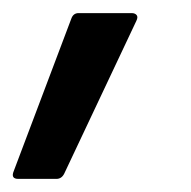

<svg xmlns="http://www.w3.org/2000/svg" viewBox="-42 -137 292 293"><path d="M-14 136Q-26 136 -21 124L67 -109Q70 -117 78 -117H159Q164 -117 166.5 -114Q169 -111 166 -105L56 128Q52 136 44 136Z"/></svg>

Font: Sofia Sans Semi Condensed Medium
Style: Italic
Weight: 500
Italic angle: -9°
Version: Version 4.100